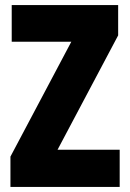

<svg xmlns="http://www.w3.org/2000/svg" viewBox="-20 -734 511 754"><path d="M450 0H21V-119L260 -570H26V-714H444V-595L206 -146H450Z"/></svg>

Font: Noto Sans Tamil ExtraCondensed Black
Style: Regular
Weight: 900
Width: 2
Designer: Jelle Bosma - Monotype Design Team
Foundry: Monotype Imaging Inc.
Version: Version 2.004; ttfautohint (v1.8.4.7-5d5b)